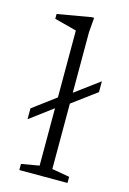

<svg xmlns="http://www.w3.org/2000/svg" viewBox="-114 -791 571 847"><g transform="rotate(15 172.0 -367.0)"><path d="M160.5 -316.5 39.5 -226V-275.5L160.5 -366L188 -380L313 -472.5V-423L188 -330.5ZM202 -42 282.5 -28V0H62.5V-28L144 -42V-659Q137.5 -661 121 -665.2Q104.5 -669.5 83.5 -675Q62.5 -680.5 43 -685.5V-707.5L196 -734H207.5L202 -667Z"/></g></svg>

Font: Newsreader 9pt Light
Style: Regular
Weight: 300
Designer: Hugues Gentile
Foundry: Production Type
Version: Version 1.003